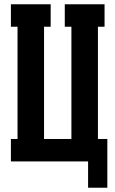

<svg xmlns="http://www.w3.org/2000/svg" viewBox="-20 -755 540 898"><path d="M482 123H392V0H31V-105H62V-630H31V-735H217V-630H186V-105H314V-630H283V-735H469V-630H438V-105H482Z"/></svg>

Font: Iosevka Slab Extrabold
Style: Regular
Weight: 800
Monospace: yes
Designer: Belleve Invis
Foundry: Belleve Invis
Version: Version 11.1.1; ttfautohint (v1.8.3)